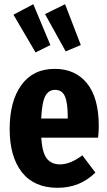

<svg xmlns="http://www.w3.org/2000/svg" viewBox="-20 -875 510 912"><path d="M219.2 -661.1 148.9 -626 43.9 -805.2 138.2 -855ZM363.8 -661.1 292 -630.9 193.8 -808.1 289.1 -855ZM449.2 -275.9Q449.2 -247.6 445.8 -221.2H175.8Q180.7 -148.9 202.6 -121.6Q224.6 -94.2 265.1 -94.2Q314 -94.2 371.1 -137.2L433.1 -55.2Q359.4 17.1 253.9 17.1Q142.1 17.1 84 -56.9Q25.9 -130.9 25.9 -262.2Q25.9 -393.6 81.3 -470.7Q136.7 -547.9 240.2 -547.9Q337.9 -547.9 393.6 -478.8Q449.2 -409.7 449.2 -275.9ZM301.8 -312V-318.8Q301.8 -386.7 288.3 -417.5Q274.9 -448.2 241.2 -448.2Q210.9 -448.2 195.1 -418.7Q179.2 -389.2 175.8 -312Z"/></svg>

Font: Fira Sans Compressed
Style: Bold
Weight: 700
Width: 1
Designer: Carrois Corporate & Edenspiekermann AG
Foundry: Carrois Corporate GbR & Edenspiekermann AG
Version: Version 4.203;PS 004.203;hotconv 1.0.88;makeotf.lib2.5.64775